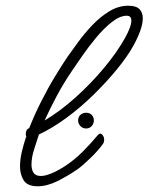

<svg xmlns="http://www.w3.org/2000/svg" viewBox="-20 -632 519 671"><path d="M112 19Q76 19 63 -1.5Q50 -22 50 -50Q50 -76 56.5 -102.5Q63 -129 69 -147Q70 -151 72 -155Q70 -158 70 -163Q70 -180 82 -184Q100 -230 124 -277.5Q148 -325 173 -366Q198 -407 217 -435Q232 -456 253.5 -485.5Q275 -515 302.5 -544Q330 -573 362 -592.5Q394 -612 428 -612Q456 -612 467.5 -600Q479 -588 479 -568Q479 -549 470 -524Q461 -499 446 -472Q425 -434 388 -389Q351 -344 306 -300Q261 -256 212 -220Q163 -184 116 -162Q110 -143 100 -112.5Q90 -82 90 -57Q90 -40 97 -28.5Q104 -17 123 -17Q137 -17 158.5 -25.5Q180 -34 208 -52Q240 -73 269 -102Q298 -131 321 -159Q326 -165 330 -165Q335 -165 339.5 -158.5Q344 -152 344 -144Q344 -134 339 -128Q324 -107 298.5 -82Q273 -57 253 -42Q243 -35 229 -26Q215 -17 183 0Q167 8 148.5 13.5Q130 19 112 19ZM232 -385Q202 -341 178 -296Q154 -251 136 -211Q190 -243 244 -291.5Q298 -340 343 -394Q388 -448 415 -496Q439 -538 439 -560Q439 -577 423 -577Q399 -577 371 -555Q343 -533 316 -500.5Q289 -468 267 -436Q245 -404 232 -385ZM281 -183Q269 -183 261 -191.5Q253 -200 253 -211Q253 -223 261 -230.5Q269 -238 281 -238Q293 -238 300.5 -230.5Q308 -223 308 -211Q308 -200 300.5 -191.5Q293 -183 281 -183Z"/></svg>

Font: Meow Script
Style: Regular
Weight: 400
Designer: Robert E. Leuschke
Foundry: Robert E. Leuschke
Version: Version 1.010; ttfautohint (v1.8.3)